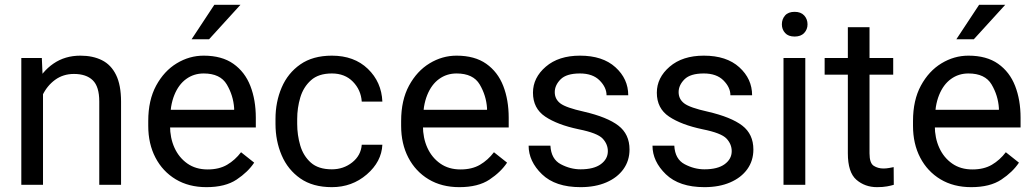

<svg xmlns="http://www.w3.org/2000/svg" viewBox="-20 -770 4309 800"><path d="M159.2 -415.5V0H68.8V-528.3H154.3ZM137.7 -284.2 100.1 -285.6Q100.6 -358.4 127.7 -415.3Q154.8 -472.2 202.9 -505.1Q251 -538.1 314.9 -538.1Q367.2 -538.1 405 -519Q442.9 -500 463.6 -457.8Q484.4 -415.5 484.4 -346.2V0H393.6V-347.2Q393.6 -409.2 366.5 -435.5Q339.4 -461.9 288.1 -461.9Q243.2 -461.9 209.5 -437.3Q175.8 -412.6 156.7 -372.3Q137.7 -332 137.7 -284.2Z M840.3 9.8Q766.6 9.8 712.2 -22.9Q657.7 -55.7 627.7 -113.3Q597.7 -170.9 597.7 -245.6V-266.1Q597.7 -352.5 630.6 -413.3Q663.6 -474.1 716.3 -506.1Q769 -538.1 828.6 -538.1Q904.3 -538.1 952.4 -504.2Q1000.5 -470.2 1023.2 -411.9Q1045.9 -353.5 1045.9 -279.3V-238.8H651.4V-312.5H955.6V-319.3Q952.1 -372.1 925 -418Q897.9 -463.9 828.6 -463.9Q787.6 -463.9 755.9 -440.9Q724.1 -418 706.3 -373.8Q688.5 -329.6 688.5 -266.1V-245.6Q688.5 -195.3 707 -154.3Q725.6 -113.3 760.7 -88.6Q795.9 -64 845.2 -64Q893.1 -64 926.3 -83.5Q959.5 -103 984.4 -135.7L1039.1 -92.3Q1013.2 -53.2 965.8 -21.7Q918.5 9.8 840.3 9.8ZM778.3 -606.4 873 -750H981.9L851.1 -606.4Z M1362.8 -64.5Q1411.1 -64.5 1447.5 -93.3Q1483.9 -122.1 1487.3 -167H1573.2Q1569.8 -96.2 1508.3 -43.2Q1446.8 9.8 1362.8 9.8Q1283.2 9.8 1231.2 -26.6Q1179.2 -63 1153.6 -123Q1127.9 -183.1 1127.9 -253.9V-274.4Q1127.9 -345.2 1153.6 -405.3Q1179.2 -465.3 1231.4 -501.7Q1283.7 -538.1 1362.8 -538.1Q1455.6 -538.1 1512.7 -483.2Q1569.8 -428.2 1573.2 -346.7H1487.3Q1483.9 -395.5 1450.4 -429.7Q1417 -463.9 1362.8 -463.9Q1307.1 -463.9 1275.6 -435.5Q1244.1 -407.2 1231.2 -363.8Q1218.3 -320.3 1218.3 -274.4V-253.9Q1218.3 -207.5 1231 -164.1Q1243.7 -120.6 1275.1 -92.5Q1306.6 -64.5 1362.8 -64.5Z M1894 9.8Q1820.3 9.8 1765.9 -22.9Q1711.4 -55.7 1681.4 -113.3Q1651.4 -170.9 1651.4 -245.6V-266.1Q1651.4 -352.5 1684.3 -413.3Q1717.3 -474.1 1770 -506.1Q1822.8 -538.1 1882.3 -538.1Q1958 -538.1 2006.1 -504.2Q2054.2 -470.2 2076.9 -411.9Q2099.6 -353.5 2099.6 -279.3V-238.8H1705.1V-312.5H2009.3V-319.3Q2005.9 -372.1 1978.8 -418Q1951.7 -463.9 1882.3 -463.9Q1841.3 -463.9 1809.6 -440.9Q1777.8 -418 1760 -373.8Q1742.2 -329.6 1742.2 -266.1V-245.6Q1742.2 -195.3 1760.7 -154.3Q1779.3 -113.3 1814.5 -88.6Q1849.6 -64 1898.9 -64Q1946.8 -64 1980 -83.5Q2013.2 -103 2038.1 -135.7L2092.8 -92.3Q2066.9 -53.2 2019.5 -21.7Q1972.2 9.8 1894 9.8Z M2512.7 -140.1Q2512.7 -169.4 2491 -192.6Q2469.2 -215.8 2391.1 -231.4Q2302.7 -250 2251.7 -284.2Q2200.7 -318.4 2200.7 -383.8Q2200.7 -446.3 2254.2 -492.2Q2307.6 -538.1 2396.5 -538.1Q2491.2 -538.1 2544.4 -489.7Q2597.7 -441.4 2597.7 -373H2507.3Q2507.3 -405.8 2478.5 -434.8Q2449.7 -463.9 2396.5 -463.9Q2340.3 -463.9 2315.9 -439.5Q2291.5 -415 2291.5 -386.2Q2291.5 -356.9 2314.9 -339.1Q2338.4 -321.3 2413.1 -304.7Q2510.3 -282.2 2556.6 -246.6Q2603 -210.9 2603 -147Q2603 -100.6 2577.6 -65.2Q2552.2 -29.8 2506.3 -10Q2460.4 9.8 2398.9 9.8Q2293.9 9.8 2238.3 -43.9Q2182.6 -97.7 2182.6 -163.1H2273.4Q2276.4 -106.9 2316.7 -85.7Q2356.9 -64.5 2398.9 -64.5Q2454.1 -64.5 2483.4 -85.9Q2512.7 -107.4 2512.7 -140.1Z M3028.8 -140.1Q3028.8 -169.4 3007.1 -192.6Q2985.4 -215.8 2907.2 -231.4Q2818.8 -250 2767.8 -284.2Q2716.8 -318.4 2716.8 -383.8Q2716.8 -446.3 2770.3 -492.2Q2823.7 -538.1 2912.6 -538.1Q3007.3 -538.1 3060.5 -489.7Q3113.8 -441.4 3113.8 -373H3023.4Q3023.4 -405.8 2994.6 -434.8Q2965.8 -463.9 2912.6 -463.9Q2856.4 -463.9 2832 -439.5Q2807.6 -415 2807.6 -386.2Q2807.6 -356.9 2831.1 -339.1Q2854.5 -321.3 2929.2 -304.7Q3026.4 -282.2 3072.8 -246.6Q3119.1 -210.9 3119.1 -147Q3119.1 -100.6 3093.8 -65.2Q3068.4 -29.8 3022.5 -10Q2976.6 9.8 2915 9.8Q2810.1 9.8 2754.4 -43.9Q2698.7 -97.7 2698.7 -163.1H2789.6Q2792.5 -106.9 2832.8 -85.7Q2873 -64.5 2915 -64.5Q2970.2 -64.5 2999.5 -85.9Q3028.8 -107.4 3028.8 -140.1Z M3335.4 -528.3V0H3244.6V-528.3ZM3237.8 -668.5Q3237.8 -690.4 3251.2 -705.6Q3264.6 -720.7 3291 -720.7Q3316.9 -720.7 3330.8 -705.6Q3344.7 -690.4 3344.7 -668.5Q3344.7 -647.5 3330.8 -632.6Q3316.9 -617.7 3291 -617.7Q3264.6 -617.7 3251.2 -632.6Q3237.8 -647.5 3237.8 -668.5Z M3701.7 -528.3V-459H3416V-528.3ZM3512.7 -656.7H3603V-130.9Q3603 -90.3 3620.6 -79.1Q3638.2 -67.9 3661.1 -67.9Q3672.4 -67.9 3684.8 -70.1Q3697.3 -72.3 3703.6 -73.7L3704.1 0Q3693.4 3.4 3676 6.6Q3658.7 9.8 3634.3 9.8Q3584 9.8 3548.3 -21Q3512.7 -51.8 3512.7 -131.3Z M4026.9 9.8Q3953.1 9.8 3898.7 -22.9Q3844.2 -55.7 3814.2 -113.3Q3784.2 -170.9 3784.2 -245.6V-266.1Q3784.2 -352.5 3817.1 -413.3Q3850.1 -474.1 3902.8 -506.1Q3955.6 -538.1 4015.1 -538.1Q4090.8 -538.1 4138.9 -504.2Q4187 -470.2 4209.7 -411.9Q4232.4 -353.5 4232.4 -279.3V-238.8H3837.9V-312.5H4142.1V-319.3Q4138.7 -372.1 4111.6 -418Q4084.5 -463.9 4015.1 -463.9Q3974.1 -463.9 3942.4 -440.9Q3910.6 -418 3892.8 -373.8Q3875 -329.6 3875 -266.1V-245.6Q3875 -195.3 3893.6 -154.3Q3912.1 -113.3 3947.3 -88.6Q3982.4 -64 4031.7 -64Q4079.6 -64 4112.8 -83.5Q4146 -103 4170.9 -135.7L4225.6 -92.3Q4199.7 -53.2 4152.3 -21.7Q4105 9.8 4026.9 9.8ZM3964.8 -606.4 4059.6 -750H4168.5L4037.6 -606.4Z"/></svg>

Font: RobotoDEMO
Style: Regular
Weight: 400
Designer: Christian Robertson
Foundry: Google
Version: Version 2.136